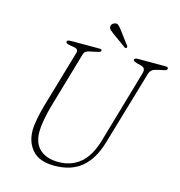

<svg xmlns="http://www.w3.org/2000/svg" viewBox="-125 -973 1028 1098"><g transform="rotate(15 389.5 -424.5)"><path d="M521 -195 646.5 -627.5Q651 -644.5 646.8 -654Q642.5 -663.5 625 -668.5L601 -674.5Q578.5 -681 578.5 -688.5Q578.5 -700 600 -700H762.5Q779 -700 779 -691Q779 -685 775.2 -681.8Q771.5 -678.5 756.5 -675.5L722 -668Q704 -664.5 692.8 -656.5Q681.5 -648.5 675.5 -627.5L547 -190.5Q518 -90.5 456.8 -38.2Q395.5 14 294.5 14Q207 14 165.2 -32.5Q123.5 -79 123.5 -150Q123.5 -178 131.5 -219.5Q139.5 -261 151 -301.5L250 -640Q258 -665 230.5 -670L200 -675.5Q179.5 -678.5 179.5 -690Q179.5 -700 205 -700H371Q386.5 -700 386.5 -691.5Q386.5 -686.5 380.5 -683.5Q374.5 -680.5 359.5 -677.5L322.5 -669.5Q309 -667 300 -661.2Q291 -655.5 287.5 -642.5L188 -301Q176 -255.5 169.5 -218.2Q163 -181 163 -152.5Q163 -83.5 202.5 -48Q242 -12.5 312 -12.5Q388 -12.5 441 -57Q494 -101.5 521 -195ZM461.5 -835 520.5 -756.5Q525.5 -748.5 520.5 -744.5Q514.5 -739.5 509.5 -743.5L425.5 -804Q415 -811.5 407.2 -818.8Q399.5 -826 399 -835.5Q397 -854 419.5 -862Q432.5 -866 441.2 -858Q450 -850 461.5 -835Z"/></g></svg>

Font: Fraunces 9pt S050 Thin
Style: Italic
Weight: 100
Italic angle: -16°
Version: Version 1.000; ttfautohint (v1.8.3)